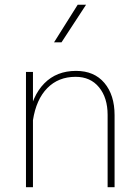

<svg xmlns="http://www.w3.org/2000/svg" viewBox="-20 -785 582 805"><path d="M305.7 -765.1 206.5 -607.4H237.8L340.8 -765.1ZM118.2 0V-332V-483.4H88.9V0ZM460.4 -302.2Q460.4 -386.7 417.7 -437.3Q375 -487.8 298.8 -487.8Q217.3 -487.8 165.8 -435.5Q114.3 -383.3 98.6 -285.6L118.2 -281.2Q131.8 -368.2 178.2 -415.5Q224.6 -462.9 296.9 -462.9Q359.4 -462.9 395.3 -418.9Q431.2 -375 431.2 -303.2V0H460.4Z"/></svg>

Font: Estedad VF
Style: Regular
Weight: 100
Designer: Amin Abedi
Version: Version 7.3